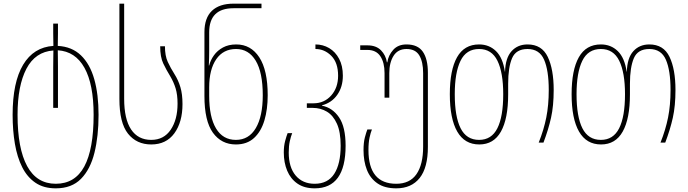

<svg xmlns="http://www.w3.org/2000/svg" viewBox="-20 -780 3763 1050"><path d="M285 250Q219 250 174 219.5Q129 189 101.5 134.5Q74 80 61.5 6.5Q49 -67 49 -152Q49 -330 106.5 -426Q164 -522 272 -529Q272 -546 271.5 -563Q271 -580 271 -598V-651H297V-597Q297 -580 296.5 -563Q296 -546 296 -529Q373 -525 422.5 -477.5Q472 -430 495.5 -347Q519 -264 519 -152Q519 -35 496.5 55.5Q474 146 423 198Q372 250 285 250ZM285 225Q390 225 441 130.5Q492 36 492 -152Q492 -319 442 -409Q392 -499 296 -505Q296 -487 296.5 -467Q297 -447 297 -414V-190H271V-413Q271 -446 271.5 -466Q272 -486 272 -504Q173 -497 124.5 -404Q76 -311 76 -152Q76 32 128.5 128.5Q181 225 285 225Z M807 10Q727 10 680 -49Q633 -108 633 -239V-760H659V-240Q659 -129 697 -72Q735 -15 807 -15Q876 -15 913.5 -70.5Q951 -126 951 -213Q951 -262 940.5 -296.5Q930 -331 911 -363Q890 -397 873 -432.5Q856 -468 856 -527H882Q882 -475 897.5 -441.5Q913 -408 934 -375Q955 -342 966.5 -303.5Q978 -265 978 -211Q978 -112 933.5 -51Q889 10 807 10Z M1270 10Q1191 10 1144.5 -54Q1098 -118 1098 -255V-604Q1098 -682 1139 -721Q1180 -760 1257 -760H1410V-735H1257Q1124 -735 1124 -603V-505Q1124 -487 1123.5 -464.5Q1123 -442 1122 -422H1124Q1131 -451 1150 -477.5Q1169 -504 1199.5 -520.5Q1230 -537 1272 -537Q1352 -537 1398 -466.5Q1444 -396 1444 -259Q1444 -182 1426 -121.5Q1408 -61 1369.5 -25.5Q1331 10 1270 10ZM1270 -15Q1341 -15 1379 -79.5Q1417 -144 1417 -259Q1417 -384 1378.5 -448Q1340 -512 1271 -512Q1201 -512 1162.5 -456Q1124 -400 1124 -302V-256Q1124 -140 1161.5 -77.5Q1199 -15 1270 -15Z M1701 250Q1644 250 1606.5 224Q1569 198 1550.5 153.5Q1532 109 1532 54Q1532 18 1539.5 -9.5Q1547 -37 1553 -52H1578Q1571 -35 1565 -8.5Q1559 18 1559 54Q1559 135 1597 180Q1635 225 1701 225Q1773 225 1808 170.5Q1843 116 1843 17Q1843 -58 1822.5 -103.5Q1802 -149 1767.5 -169.5Q1733 -190 1690 -190H1658V-215H1694Q1753 -215 1791 -257.5Q1829 -300 1829 -366Q1829 -437 1792 -474.5Q1755 -512 1705 -512V-537Q1746 -537 1780 -517Q1814 -497 1834.5 -458.5Q1855 -420 1855 -366Q1855 -305 1824.5 -261.5Q1794 -218 1741 -204V-202Q1798 -191 1834 -138.5Q1870 -86 1870 17Q1870 250 1701 250Z M2147 250Q2084 250 2044.5 223Q2005 196 1986.5 149Q1968 102 1968 41Q1968 -1 1975.5 -29Q1983 -57 1989 -72H2014Q2007 -55 2001 -27.5Q1995 0 1995 41Q1995 225 2147 225Q2221 225 2257.5 172.5Q2294 120 2294 22V-380Q2294 -442 2273 -477Q2252 -512 2203 -512Q2156 -512 2132.5 -475Q2109 -438 2109 -380V-246H2083V-380Q2083 -438 2060 -472.5Q2037 -507 1989 -507H1950V-532H1989Q2037 -532 2063.5 -505Q2090 -478 2096 -439H2098Q2104 -478 2130.5 -507.5Q2157 -537 2203 -537Q2265 -537 2292.5 -497Q2320 -457 2320 -382V23Q2320 137 2275 193.5Q2230 250 2147 250Z M2601 10Q2521 10 2480.5 -60.5Q2440 -131 2440 -265Q2440 -397 2479.5 -467Q2519 -537 2600 -537Q2655 -537 2692.5 -500.5Q2730 -464 2741 -388H2742Q2744 -463 2777.5 -500Q2811 -537 2865 -537Q2943 -537 2975.5 -469Q3008 -401 3008 -288Q3008 -201 2993.5 -136Q2979 -71 2952 0H2926Q2954 -70 2967.5 -137.5Q2981 -205 2981 -288Q2981 -395 2955.5 -453.5Q2930 -512 2865 -512Q2802 -512 2780.5 -462Q2759 -412 2759 -322V-264Q2759 -131 2719.5 -60.5Q2680 10 2601 10ZM2600 -15Q2668 -15 2700 -78.5Q2732 -142 2732 -265Q2732 -383 2700.5 -447.5Q2669 -512 2600 -512Q2530 -512 2498.5 -447.5Q2467 -383 2467 -265Q2467 -142 2499 -78.5Q2531 -15 2600 -15Z M3267 10Q3187 10 3146.5 -60.5Q3106 -131 3106 -265Q3106 -397 3145.5 -467Q3185 -537 3266 -537Q3321 -537 3358.5 -500.5Q3396 -464 3407 -388H3408Q3410 -463 3443.5 -500Q3477 -537 3531 -537Q3609 -537 3641.5 -469Q3674 -401 3674 -288Q3674 -201 3659.5 -136Q3645 -71 3618 0H3592Q3620 -70 3633.5 -137.5Q3647 -205 3647 -288Q3647 -395 3621.5 -453.5Q3596 -512 3531 -512Q3468 -512 3446.5 -462Q3425 -412 3425 -322V-264Q3425 -131 3385.5 -60.5Q3346 10 3267 10ZM3266 -15Q3334 -15 3366 -78.5Q3398 -142 3398 -265Q3398 -383 3366.5 -447.5Q3335 -512 3266 -512Q3196 -512 3164.5 -447.5Q3133 -383 3133 -265Q3133 -142 3165 -78.5Q3197 -15 3266 -15Z"/></svg>

Font: Noto Sans Georgian Condensed Thin
Style: Regular
Weight: 100
Width: 3
Designer: Monotype Design Team, Akaki Razmadze
Foundry: Google LLC
Version: Version 2.005; ttfautohint (v1.8.4.7-5d5b)